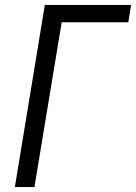

<svg xmlns="http://www.w3.org/2000/svg" viewBox="-20 -755 549 775"><path d="M40 0 161 -735H509L498 -665H229L119 0Z"/></svg>

Font: Iosevka SS18
Style: Italic
Weight: 400
Italic angle: -9°
Monospace: yes
Designer: Belleve Invis
Foundry: Belleve Invis
Version: Version 25.1.1; ttfautohint (v1.8.4)